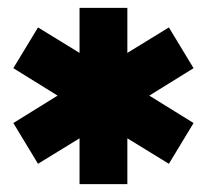

<svg xmlns="http://www.w3.org/2000/svg" viewBox="-20 -720 528 490"><path d="M305 -250H183V-367L77 -302L14 -406L127 -476L14 -546L77 -650L183 -585V-700H305V-585L411 -650L474 -546L361 -476L474 -406L411 -302L305 -367Z"/></svg>

Font: Tektur SemiCondensed
Style: Bold
Weight: 700
Width: 4
Designer: Adam Jagosz
Foundry: Adam Jagosz
Version: Version 1.005;gftools[0.9.30]